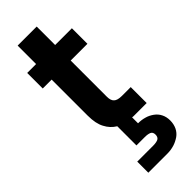

<svg xmlns="http://www.w3.org/2000/svg" viewBox="-309 -717 1006 1006"><g transform="rotate(-45 194.0 -213.5)"><path d="M24.9 -554.2H90.8V-690.9H231.9V-554.2H356V-439H231.9V-170.9Q231.9 -142.6 245.1 -130.9Q257.8 -118.2 291 -118.2H356V0H258.8Q252 0 249 -1V43Q275.4 43 297.9 49.8Q318.4 55.2 338.9 69.8Q358.4 84 368.2 104Q378.9 124.5 378.9 151.9Q378.9 178.7 368.2 201.2Q357.9 222.2 338.9 235.8Q316.9 250.5 295.9 256.8Q271.5 264.2 246.1 264.2H104V182.1H223.1Q244.6 182.1 258.8 175.8Q272 168.5 272 149.9Q272 130.9 258.8 125Q245.6 119.1 223.1 119.1H161.1V-22.9Q127.9 -43 109.9 -78.1Q90.8 -112.8 90.8 -171.9V-439H24.9Z"/></g></svg>

Font: PoppinsZ SemiBold
Style: Regular
Weight: 600
Designer: Ninad Kale (Devanagari), Jonny Pinhorn (Latin)
Foundry: Indian Type Foundry
Version: Version 3.002;FEAKit 1.0